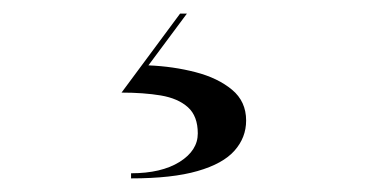

<svg xmlns="http://www.w3.org/2000/svg" viewBox="-20 -22 540 282"><path d="M172.5 240V232.5Q217 232.5 243.8 215.8Q270.5 199 270.5 174Q270.5 148.5 256 135.5Q241.5 122.5 216.2 118.2Q191 114 158.5 114L244.5 -2H254.5L198 74Q234.5 75.5 267.2 84Q300 92.5 320.8 109.8Q341.5 127 341.5 155Q341.5 180 324.5 199.2Q307.5 218.5 270.2 229.2Q233 240 172.5 240Z"/></svg>

Font: Bodoni Moda 28pt
Style: Regular
Weight: 400
Designer: Owen Earl
Foundry: indestructible type
Version: Version 2.005